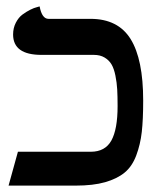

<svg xmlns="http://www.w3.org/2000/svg" viewBox="-20 -581 503 601"><path d="M348.1 -249Q348.1 -279.8 346.9 -301Q345.7 -322.3 341.3 -344.2Q336.9 -366.2 329.1 -379.4Q321.3 -392.6 307.4 -400.9Q293.5 -409.2 273.9 -409.2H109.9Q21 -409.2 21 -473.1Q21 -493.2 29.5 -509.8Q38.1 -526.4 50.3 -535.4Q62.5 -544.4 74.7 -550.5Q86.9 -556.6 95.7 -558.6L104 -561Q111.3 -522 131.8 -522H263.2Q349.6 -522 388.9 -458.7Q428.2 -395.5 428.2 -266.1Q428.2 -207 423.8 -168Q419.4 -128.9 406.5 -94.5Q393.6 -60.1 370.1 -40.8Q346.7 -21.5 309.1 -10.7Q271.5 0 216.8 0H6.8L36.1 -106H264.2Q309.1 -106 328.6 -141.1Q348.1 -176.3 348.1 -249Z"/></svg>

Font: Linux Libertine G
Style: Bold
Weight: 700
Designer: Philipp H. Poll
Foundry: Philipp H. Poll
Version: Version 5.0.3